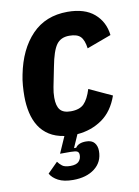

<svg xmlns="http://www.w3.org/2000/svg" viewBox="-85 -594 624 861"><g transform="rotate(-10 227.5 -163.5)"><path d="M283 -537Q361 -537 404.5 -499.5Q448 -462 455 -401L344 -360Q339 -398 323.5 -414Q308 -430 272 -430Q233 -430 213.5 -402.5Q194 -375 181 -306L163 -216Q158 -191 158 -168Q158 -130 172.5 -112.5Q187 -95 221 -95Q261 -95 281 -115Q301 -135 315 -180L419 -132Q395 -63 345.5 -28.5Q296 6 232 11L206 70H216Q229 50 264 50Q290 50 302 64.5Q314 79 314 102Q314 152 276.5 181Q239 210 178 210Q136 210 110.5 196.5Q85 183 74 163L120 117Q128 128 139.5 137Q151 146 177 146Q203 146 214.5 134.5Q226 123 226 105Q226 93 218.5 88.5Q211 84 188 84H140L173 9Q133 3 105 -15Q77 -33 60 -60Q43 -87 35 -122Q27 -157 27 -197Q27 -220 29 -246Q31 -272 36 -295Q58 -407 120.5 -472Q183 -537 283 -537Z"/></g></svg>

Font: IBM Plex Sans Cond
Style: Bold Italic
Weight: 700
Width: 3
Italic angle: -11°
Designer: Mike Abbink, Paul van der Laan, Pieter van Rosmalen
Foundry: Bold Monday
Version: Version 1.3